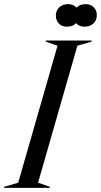

<svg xmlns="http://www.w3.org/2000/svg" viewBox="-73 -908 488 928"><path d="M168 -5V0H-53V-5L15 -25L205 -687L148 -707V-712H370V-707L301 -687L111 -25ZM295 -796Q278 -779 251 -779Q226 -779 211.5 -794Q197 -809 197 -833Q197 -857 213.5 -872.5Q230 -888 256 -888Q282 -888 297 -871Q312 -888 341 -888Q365 -888 380 -873Q395 -858 395 -835Q395 -810 378.5 -794.5Q362 -779 336 -779Q309 -779 295 -796Z"/></svg>

Font: Nyght Serif Italic
Style: Regular
Weight: 400
Italic angle: -16°
Designer: Maksym Kobuzan
Version: Version 0.410